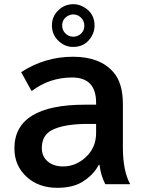

<svg xmlns="http://www.w3.org/2000/svg" viewBox="-20 -855 700 917"><path d="M330.6 -835Q356.4 -835 379.4 -821.8Q431.6 -792.5 431.6 -732.9Q431.6 -706.1 418 -682.1Q388.7 -630.9 329.1 -630.9Q292.5 -630.9 264.2 -655.3Q228 -686 228 -733.9Q228 -779.8 263.7 -810.5Q292 -835 330.6 -835ZM329.6 -786.1Q315.4 -786.1 301.8 -777.8Q276.9 -762.2 276.9 -732.9Q276.9 -712.9 290 -697.8Q306.2 -679.7 330.1 -679.7Q342.8 -679.7 354 -685.5Q382.8 -700.7 382.8 -732.9Q382.8 -757.3 363.8 -773.4Q349.1 -786.1 329.6 -786.1ZM439 -355V-364.3Q439 -484.9 324.2 -484.9Q216.8 -484.9 130.9 -419.9L81.1 -510.3Q193.8 -584 328.6 -584Q458.5 -584 522.5 -509.3Q566.9 -458 566.9 -357.9V-151.9Q566.9 -37.6 602.1 24.9H482.9Q461.9 -15.6 455.1 -67.9H451.7Q426.8 -19 371.6 14.6Q326.7 42 252.9 42Q165.5 42 108.4 -9.3Q48.8 -63 48.8 -146Q48.8 -355 386.7 -355ZM439 -263.2H399.9Q285.6 -263.2 228.5 -233.9Q179.7 -209 179.7 -147.9Q179.7 -106.9 209 -83Q236.8 -60.1 281.2 -60.1Q340.3 -60.1 387.2 -102.1Q439 -147.9 439 -220.2Z"/></svg>

Font: FORM UDPGothic
Style: Bold
Weight: 700
Foundry: Pronama LLC
Version: Version 1.051